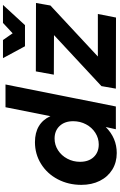

<svg xmlns="http://www.w3.org/2000/svg" viewBox="223 -1022 805 1291"><g transform="rotate(-90 625.5 -376.5)"><path d="M28 -232Q28 -319 65.5 -390.5Q103 -462 169 -503Q235 -544 315 -544Q379 -544 423 -517.5Q467 -491 490 -440L550 -742H703L555 0H402L417 -68Q343 6 242 6Q179 6 130.5 -24Q82 -54 55 -108Q28 -162 28 -232ZM456 -287Q456 -344 424 -378Q392 -412 339 -412Q297 -412 261 -389Q225 -366 204 -326.5Q183 -287 183 -241Q183 -183 215 -149Q247 -115 300 -115Q342 -115 378 -138Q414 -161 435 -200.5Q456 -240 456 -287ZM1251 -537 1234 -440 891 -121H1177L1153 1L675 0L692 -97L1035 -416L769 -417L791 -538ZM1117 -759H1238L1102 -611H960L880 -759H1002L1047 -694Z"/></g></svg>

Font: Gontserrat SemiBold
Style: Italic
Weight: 600
Italic angle: -11.3°
Designer: Julieta Ulanovsky
Foundry: Julieta Ulanovsky
Version: Version 6.001